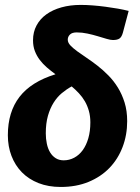

<svg xmlns="http://www.w3.org/2000/svg" viewBox="-20 -755 569 782"><path d="M480.5 -622Q475.5 -604 466.5 -598Q457.5 -592 440 -592Q430 -592 414 -596.8Q398 -601.5 378.2 -607.5Q358.5 -613.5 336.5 -618.2Q314.5 -623 292.5 -623Q273.5 -623 264.8 -614.2Q256 -605.5 256 -593.5Q256 -581.5 266.5 -570.2Q277 -559 294 -546.5Q311 -534 332.8 -519.5Q354.5 -505 377 -487.5Q399.5 -470 421.2 -448Q443 -426 460 -398.5Q477 -371 487.5 -337.2Q498 -303.5 498 -261.5Q498 -205 479.2 -156Q460.5 -107 425.8 -71Q391 -35 340.8 -14.2Q290.5 6.5 227.5 6.5Q177 6.5 137 -9.2Q97 -25 69.2 -53.2Q41.5 -81.5 26.8 -120Q12 -158.5 12 -204.5Q12 -299 59.5 -360.5Q107 -422 206 -452.5Q187.5 -466 171 -480.2Q154.5 -494.5 142 -511Q129.5 -527.5 122 -547Q114.5 -566.5 114.5 -591Q114.5 -624.5 128.8 -651.2Q143 -678 168.8 -696.5Q194.5 -715 230.2 -725Q266 -735 308.5 -735Q331.5 -735 357.5 -733Q383.5 -731 409.8 -727.5Q436 -724 460.2 -719.8Q484.5 -715.5 504 -710.5ZM348 -256.5Q348 -282 342 -303.2Q336 -324.5 325.8 -342.2Q315.5 -360 301.5 -375Q287.5 -390 272 -403Q251.5 -392 232.2 -376Q213 -360 198.5 -337Q184 -314 175.2 -283.2Q166.5 -252.5 166.5 -212Q166.5 -189.5 170.8 -169.5Q175 -149.5 184 -134.5Q193 -119.5 206.8 -110.8Q220.5 -102 239.5 -102Q262.5 -102 282.5 -112.8Q302.5 -123.5 317 -143.5Q331.5 -163.5 339.8 -192.2Q348 -221 348 -256.5Z"/></svg>

Font: Lato Black
Style: Italic
Weight: 900
Italic angle: -7°
Designer: Lukasz Dziedzic
Foundry: tyPoland Lukasz Dziedzic
Version: Version 2.007; 2014-02-27